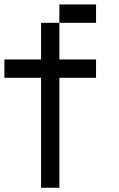

<svg xmlns="http://www.w3.org/2000/svg" viewBox="-20 -937 540 873"><path d="M0 -583.3V-666.7H166.7V-833.3H250V-666.7H416.7V-583.3H250V-83.3H166.7V-583.3ZM250 -916.7H416.7V-833.3H250Z"/></svg>

Font: GalmuriMono11 Regular
Style: Regular
Weight: 400
Designer: Lee Minseo (quiple)
Version: Version 2.399;hotconv 1.1.1;makeotfexe 2.6.0 DEVELOPMENT